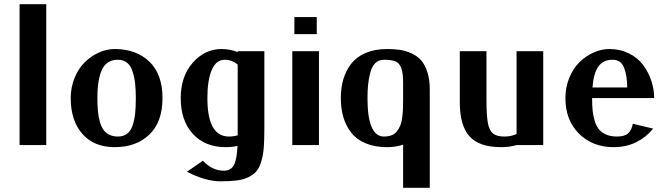

<svg xmlns="http://www.w3.org/2000/svg" viewBox="-20 -680 3128 900"><path d="M196.8 -660.2V0H71.8V-660.2Z M616.7 -220.2Q616.7 -262.2 612.8 -293.2Q608.9 -324.2 599.9 -349.4Q590.8 -374.5 574 -387.2Q557.1 -399.9 532.7 -399.9Q480 -399.9 458.3 -354.2Q436.5 -308.6 436.5 -220.2Q436.5 -185.5 439 -159.2Q441.4 -132.8 448 -109.6Q454.6 -86.4 465.1 -71.5Q475.6 -56.6 492.7 -48.3Q509.8 -40 532.7 -40Q558.1 -40 575.2 -52.7Q592.3 -65.4 601.1 -90.8Q609.9 -116.2 613.3 -146.7Q616.7 -177.2 616.7 -220.2ZM517.6 9.8Q420.9 9.8 366.2 -52.2Q311.5 -114.3 311.5 -220.2Q311.5 -271 329.6 -314.9Q347.7 -358.9 377 -387.9Q406.2 -417 443.1 -433.6Q480 -450.2 517.6 -450.2Q618.7 -450.2 680.2 -391.1Q741.7 -332 741.7 -220.2Q741.7 -108.4 680.2 -49.3Q618.7 9.8 517.6 9.8Z M1219.2 -439.9V-78.1Q1219.2 -24.9 1216.6 10Q1213.9 44.9 1205.3 74.7Q1196.8 104.5 1183.1 121.3Q1169.4 138.2 1145.8 149.9Q1122.1 161.6 1090.8 165.8Q1059.6 169.9 1014.2 169.9Q942.4 169.9 856.4 125L931.2 73.2Q974.1 120.1 1029.3 120.1Q1062 120.1 1076.2 94.2Q1090.3 68.4 1093.3 3.9Q1067.4 9.8 1038.1 9.8Q940.9 9.8 884 -52.5Q827.1 -114.7 827.1 -220.2Q827.1 -321.8 883.5 -386Q939.9 -450.2 1018.1 -450.2Q1057.1 -450.2 1094.2 -436V-439.9ZM1094.2 -377Q1068.4 -399.9 1033.2 -399.9Q993.2 -399.9 972.7 -352.3Q952.1 -304.7 952.1 -220.2Q952.1 -40 1053.2 -40Q1075.7 -40 1094.2 -45.9V-56.2Z M1359.9 -600.1H1464.8V-520H1359.9ZM1350.1 -439.9H1475.1V0H1350.1Z M1869.6 -2Q1835.4 9.8 1794.9 9.8Q1736.8 9.8 1693.8 -8.3Q1650.9 -26.4 1626 -58.6Q1601.1 -90.8 1589.4 -131.1Q1577.6 -171.4 1577.6 -220.2Q1577.6 -269 1589.6 -309.3Q1601.6 -349.6 1626.7 -381.8Q1651.9 -414.1 1694.6 -432.1Q1737.3 -450.2 1794.9 -450.2Q1828.1 -450.2 1854.5 -446.3Q1880.9 -442.4 1908.2 -430.2Q1935.5 -418 1953.6 -397.7Q1971.7 -377.4 1983.2 -342.3Q1994.6 -307.1 1994.6 -259.8V200.2H1869.6ZM1869.6 -210V-292Q1869.6 -337.9 1860.8 -361.1Q1852.1 -384.3 1834 -392.1Q1815.9 -399.9 1779.8 -399.9Q1755.9 -399.9 1739.7 -384.5Q1723.6 -369.1 1716.1 -341.1Q1708.5 -313 1705.6 -284.9Q1702.6 -256.8 1702.6 -220.2Q1702.6 -40 1779.8 -40Q1799.8 -40 1815.2 -45.9Q1830.6 -51.8 1840.1 -64Q1849.6 -76.2 1855.7 -90.1Q1861.8 -104 1864.7 -125.2Q1867.7 -146.5 1868.7 -165Q1869.6 -183.6 1869.6 -210Z M2401.4 -51.8V-439.9H2526.4V0H2402.3Q2366.7 9.8 2329.6 9.8Q2226.1 9.8 2180.7 -41Q2135.3 -91.8 2135.3 -200.2V-439.9H2260.3V-211.9Q2260.3 -139.2 2266.8 -104Q2273.4 -68.8 2290.8 -54.4Q2308.1 -40 2344.2 -40Q2376 -40 2401.4 -51.8Z M2755.4 -220.2Q2755.4 -185.1 2758.3 -158.9Q2761.2 -132.8 2768.8 -109.6Q2776.4 -86.4 2789.3 -71.8Q2802.2 -57.1 2823 -48.6Q2843.8 -40 2871.6 -40Q2907.7 -40 2924.3 -54.9Q2940.9 -69.8 2946.3 -100.1L3041.5 -77.1Q3009.8 -37.1 2962.6 -13.7Q2915.5 9.8 2856.4 9.8Q2757.8 9.8 2694.1 -53.5Q2630.4 -116.7 2630.4 -220.2Q2630.4 -271 2648.4 -314.9Q2666.5 -358.9 2695.8 -387.9Q2725.1 -417 2762 -433.6Q2798.8 -450.2 2836.4 -450.2Q2886.7 -450.2 2927.7 -429.9Q2968.8 -409.7 2993.9 -376.2Q3019 -342.8 3032.7 -302.5Q3046.4 -262.2 3046.4 -220.2ZM2757.3 -270H2920.4Q2919.4 -300.8 2916 -322.3Q2912.6 -343.8 2905.3 -362.5Q2897.9 -381.3 2884.5 -390.6Q2871.1 -399.9 2851.6 -399.9Q2806.2 -399.9 2783.9 -366.9Q2761.7 -334 2757.3 -270Z"/></svg>

Font: Pfennig
Style: Bold
Weight: 700
Version: Version 20120410 ; ttfautohint (v0.8)